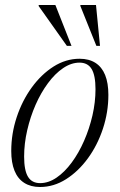

<svg xmlns="http://www.w3.org/2000/svg" viewBox="-20 -738 479 768"><path d="M298.5 -503Q336 -503 361.8 -486.5Q387.5 -470 400.5 -438Q413.5 -406 413.5 -358.5Q413.5 -289.5 391.8 -223.5Q370 -157.5 331.8 -105Q293.5 -52.5 244.2 -21.2Q195 10 140 10Q103 10 77 -6.5Q51 -23 38 -55.2Q25 -87.5 25 -134Q25 -203.5 46.8 -269.2Q68.5 -335 106.8 -387.8Q145 -440.5 194.2 -471.8Q243.5 -503 298.5 -503ZM140.5 -5.5Q174 -5.5 206.2 -27.5Q238.5 -49.5 266.8 -87.8Q295 -126 316.2 -174.5Q337.5 -223 349.8 -276.2Q362 -329.5 362 -381Q362 -436.5 346.5 -462Q331 -487.5 298 -487.5Q265 -487.5 232.5 -465.5Q200 -443.5 171.8 -405.2Q143.5 -367 122.2 -318.5Q101 -270 88.8 -216.8Q76.5 -163.5 76.5 -111.5Q76.5 -56.5 92 -31Q107.5 -5.5 140.5 -5.5ZM266 -554.5H247.5L134.5 -714L135 -718H201.5ZM380 -554.5H365.5L301.5 -714V-718H364Z"/></svg>

Font: Newsreader 60pt Light
Style: Italic
Weight: 300
Italic angle: -17°
Designer: Hugues Gentile
Foundry: Production Type
Version: Version 1.003